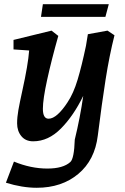

<svg xmlns="http://www.w3.org/2000/svg" viewBox="-20 -656 590 909"><path d="M204 142Q279 142 313 111Q331 95 334 5Q360 -102 374 -202Q329 -109 269 -48Q209 13 137 13Q101 13 81 -11.5Q61 -36 61 -72Q61 -101 67 -135Q73 -169 86 -228Q113 -350 118 -417L44 -422V-467L224 -511L256 -486Q224 -373 203.5 -279.5Q183 -186 183 -141Q183 -94 210 -94Q230 -94 253 -114.5Q276 -135 300 -172Q328 -214 347.5 -279Q367 -344 387 -439L396 -494L489 -511L522 -489Q498 -394 480 -280Q462 -166 443 -14Q429 102 350.5 167.5Q272 233 154 233Q85 233 8 209L46 109Q126 142 204 142ZM183 -636H495L479 -576H174Z"/></svg>

Font: Andada Pro
Style: Bold Italic
Weight: 700
Italic angle: -7°
Designer: Carolina Giovagnoli
Foundry: Huerta Tipografica
Version: Version 3.005; ttfautohint (v1.8.4)